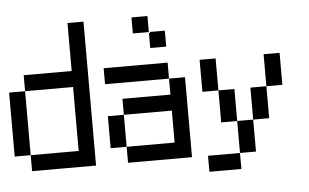

<svg xmlns="http://www.w3.org/2000/svg" viewBox="-62 -998 1924 1196"><g transform="rotate(-5 900.0 -400.0)"><path d="M0 -100V-500H100V-100ZM400 -100V-500H100V-600H400V-900H500V0H100V-100Z M600 -100V-300H700V-100ZM600 -500V-600H1000V-500ZM700 -100H1000V-300H700V-400H1000V-500H1100V0H700ZM800 -800V-900H900V-800ZM900 -700V-800H1000V-700Z M1200 100V0H1400V100ZM1200 -400V-600H1300V-400ZM1300 -200V-400H1400V-200ZM1400 -200H1500V0H1400ZM1500 -200V-400H1600V-200ZM1600 -400V-600H1700V-400Z"/></g></svg>

Font: Galmuri9 Regular
Style: Regular
Weight: 400
Designer: Lee Minseo (quiple)
Version: Version 2.399;hotconv 1.1.1;makeotfexe 2.6.0 DEVELOPMENT